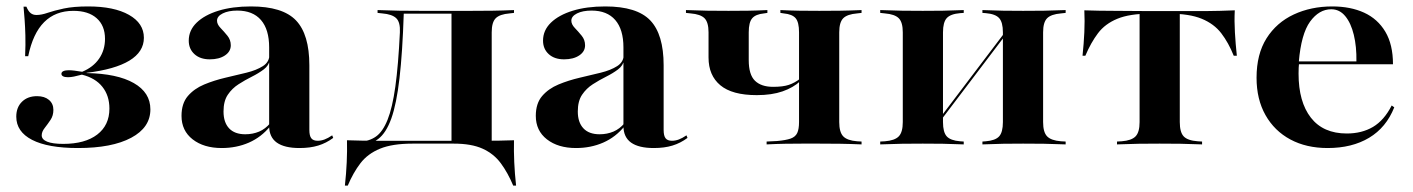

<svg xmlns="http://www.w3.org/2000/svg" viewBox="-20 -449 4394 597"><path d="M222.6 11.3Q129 11.3 79.8 -14.1Q30.6 -39.5 30.6 -86.3Q30.6 -115.3 48.4 -132.7Q66.1 -150 95.2 -150Q118.5 -150 132.3 -138.3Q146 -126.6 146 -107.3Q146 -89.5 137.1 -76.2Q128.2 -62.9 119 -51.2Q109.7 -39.5 109.7 -28.2Q109.7 -15.3 126.6 -8.5Q143.5 -1.6 176.6 -1.6Q244.4 -1.6 282.3 -30.6Q320.2 -59.7 320.2 -111.3Q320.2 -151.6 298.4 -179Q276.6 -206.5 234.7 -216.9Q219.4 -212.9 209.7 -210.9Q200 -208.9 191.1 -208.9Q181.5 -208.9 176.2 -211.7Q171 -214.5 171 -219.4Q171 -225 177 -227.8Q183.1 -230.6 193.5 -230.6Q201.6 -230.6 211.3 -229.4Q221 -228.2 235.5 -225.8Q270.2 -240.3 288.3 -266.9Q306.5 -293.5 306.5 -328.2Q306.5 -369.4 280.6 -392.3Q254.8 -415.3 208.1 -415.3Q152.4 -415.3 117.3 -380.2Q82.3 -345.2 67.7 -274.2H58.1Q59.7 -311.3 58.9 -339.1Q58.1 -366.9 56.5 -388.3Q54.8 -409.7 53.2 -428.2H62.1Q67.7 -414.5 75 -408.5Q82.3 -402.4 93.5 -402.4Q108.9 -402.4 128.6 -409.3Q148.4 -416.1 178.6 -422.6Q208.9 -429 254 -429Q334.7 -429 381 -402.8Q427.4 -376.6 427.4 -331.5Q427.4 -287.9 382.3 -260.5Q337.1 -233.1 249.2 -222.6V-221.8Q344.4 -220.2 396 -190.7Q447.6 -161.3 447.6 -108.9Q447.6 -52.4 387.9 -20.6Q328.2 11.3 222.6 11.3Z M816.9 -208.9V-301.6Q816.9 -357.3 791.5 -386.7Q766.1 -416.1 717.7 -416.1Q690.3 -416.1 672.6 -407.3Q654.8 -398.4 654.8 -384.7Q654.8 -373.4 665.7 -362.1Q676.6 -350.8 687.1 -337.9Q697.6 -325 697.6 -308.1Q697.6 -288.7 679.4 -276.6Q661.3 -264.5 632.3 -264.5Q602.4 -264.5 584.7 -280.6Q566.9 -296.8 566.9 -322.6Q566.9 -354.8 591.5 -378.6Q616.1 -402.4 659.3 -415.7Q702.4 -429 760.5 -429Q858.9 -429 900.4 -385.5Q941.9 -341.9 941.9 -246V-208.9ZM669.4 11.3Q613.7 11.3 579 -15.7Q544.4 -42.7 544.4 -88.7Q544.4 -127.4 564.1 -150.4Q583.9 -173.4 614.9 -186.3Q646 -199.2 680.6 -207.3Q715.3 -215.3 746.4 -223Q777.4 -230.6 797.6 -243.5Q817.7 -256.5 817.7 -279L819.4 -263.7Q816.1 -245.2 800 -233.1Q783.9 -221 762.9 -210.5Q741.9 -200 721.8 -187.1Q701.6 -174.2 688.3 -154.4Q675 -134.7 675 -102.4Q675 -68.5 692.3 -50Q709.7 -31.5 742.7 -31.5Q766.1 -31.5 785.9 -39.9Q805.6 -48.4 820.2 -66.1V-56.5Q792.7 -22.6 754 -5.6Q715.3 11.3 669.4 11.3ZM941.9 -45.2Q941.9 -26.6 948 -19Q954 -11.3 967.7 -11.3Q978.2 -11.3 989.1 -15.3Q1000 -19.4 1012.9 -28.2L1016.1 -20.2Q994.4 -4 969.4 3.6Q944.4 11.3 911.3 11.3Q864.5 11.3 840.7 -5.6Q816.9 -22.6 816.9 -57.3V-208.9H941.9Z M1262.9 -2.4Q1200 -2.4 1161.7 13.3Q1123.4 29 1100.8 58.5Q1078.2 87.9 1061.3 128.2H1052.4Q1056.5 91.1 1058.1 55.6Q1059.7 20.2 1058.9 -12.9Q1082.3 -12.1 1105.2 -11.7Q1128.2 -11.3 1151.6 -11.3H1262.9H1418.5V-2.4ZM1098.4 1.6 1100 -8.9Q1128.2 -9.7 1149.2 -24.6Q1170.2 -39.5 1185.1 -76.6Q1200 -113.7 1209.3 -179.8Q1218.5 -246 1223.4 -348.4Q1225 -379.8 1212.1 -392.3Q1199.2 -404.8 1168.5 -407.3L1154 -408.9V-417.7Q1193.5 -416.1 1222.2 -415.7Q1250.8 -415.3 1286.3 -415.3H1292.7H1446H1446.8Q1482.3 -415.3 1511.3 -415.7Q1540.3 -416.1 1578.2 -417.7V-408.9L1564.5 -407.3Q1533.9 -404.8 1521.4 -392.3Q1508.9 -379.8 1508.9 -348.4V-208.9H1383.9V-408.9L1387.1 -406.5H1232.3L1235.5 -408.1Q1231.5 -285.5 1222.2 -205.6Q1212.9 -125.8 1196.8 -80.6Q1180.6 -35.5 1156 -16.9Q1131.5 1.6 1098.4 1.6ZM1383.9 -2.4V-208.9H1508.9V-2.4ZM1383.9 -2.4 1384.7 -10.5 1487.1 -11.3H1391.1H1486.3Q1509.7 -11.3 1532.3 -11.7Q1554.8 -12.1 1578.2 -12.9Q1577.4 20.2 1579 55.6Q1580.6 91.1 1584.7 128.2H1575.8Q1558.9 87.9 1537.1 58.5Q1515.3 29 1480.6 13.3Q1446 -2.4 1391.1 -2.4Z M1918.5 -208.9V-301.6Q1918.5 -357.3 1893.1 -386.7Q1867.7 -416.1 1819.4 -416.1Q1791.9 -416.1 1774.2 -407.3Q1756.5 -398.4 1756.5 -384.7Q1756.5 -373.4 1767.3 -362.1Q1778.2 -350.8 1788.7 -337.9Q1799.2 -325 1799.2 -308.1Q1799.2 -288.7 1781 -276.6Q1762.9 -264.5 1733.9 -264.5Q1704 -264.5 1686.3 -280.6Q1668.5 -296.8 1668.5 -322.6Q1668.5 -354.8 1693.1 -378.6Q1717.7 -402.4 1760.9 -415.7Q1804 -429 1862.1 -429Q1960.5 -429 2002 -385.5Q2043.5 -341.9 2043.5 -246V-208.9ZM1771 11.3Q1715.3 11.3 1680.6 -15.7Q1646 -42.7 1646 -88.7Q1646 -127.4 1665.7 -150.4Q1685.5 -173.4 1716.5 -186.3Q1747.6 -199.2 1782.3 -207.3Q1816.9 -215.3 1848 -223Q1879 -230.6 1899.2 -243.5Q1919.4 -256.5 1919.4 -279L1921 -263.7Q1917.7 -245.2 1901.6 -233.1Q1885.5 -221 1864.5 -210.5Q1843.5 -200 1823.4 -187.1Q1803.2 -174.2 1789.9 -154.4Q1776.6 -134.7 1776.6 -102.4Q1776.6 -68.5 1794 -50Q1811.3 -31.5 1844.4 -31.5Q1867.7 -31.5 1887.5 -39.9Q1907.3 -48.4 1921.8 -66.1V-56.5Q1894.4 -22.6 1855.6 -5.6Q1816.9 11.3 1771 11.3ZM2043.5 -45.2Q2043.5 -26.6 2049.6 -19Q2055.6 -11.3 2069.4 -11.3Q2079.8 -11.3 2090.7 -15.3Q2101.6 -19.4 2114.5 -28.2L2117.7 -20.2Q2096 -4 2071 3.6Q2046 11.3 2012.9 11.3Q1966.1 11.3 1942.3 -5.6Q1918.5 -22.6 1918.5 -57.3V-208.9H2043.5Z M2333.1 -153.2Q2256.5 -153.2 2219.8 -183.9Q2183.1 -214.5 2183.1 -270.2V-348.4Q2183.1 -379.8 2170.6 -392.3Q2158.1 -404.8 2127.4 -407.3L2112.9 -408.9V-417.7Q2152.4 -416.1 2181 -415.7Q2209.7 -415.3 2245.2 -415.3Q2279 -415.3 2306 -415.7Q2333.1 -416.1 2366.1 -417.7V-408.9L2355.6 -407.3Q2329.8 -404.8 2319 -392.3Q2308.1 -379.8 2308.1 -348.4V-262.1Q2308.1 -216.9 2327.4 -198Q2346.8 -179 2383.9 -179Q2414.5 -179 2432.7 -185.1Q2450.8 -191.1 2468.5 -204.8V-196.8Q2446.8 -176.6 2413.3 -164.9Q2379.8 -153.2 2333.1 -153.2ZM2527.4 -2.4Q2498.4 -2.4 2473.4 -2.4Q2448.4 -2.4 2422.2 -2Q2396 -1.6 2363.7 0V-8.9L2396 -10.5Q2423.4 -12.9 2438.3 -18.1Q2453.2 -23.4 2458.9 -35.5Q2464.5 -47.6 2464.5 -69.4V-348.4Q2464.5 -379.8 2454 -392.3Q2443.5 -404.8 2416.9 -407.3L2406.5 -408.9V-417.7Q2439.5 -416.1 2466.1 -415.7Q2492.7 -415.3 2527.4 -415.3Q2562.9 -415.3 2591.9 -415.7Q2621 -416.1 2658.9 -417.7V-408.9L2645.2 -407.3Q2614.5 -404.8 2602 -392.3Q2589.5 -379.8 2589.5 -348.4V-69.4Q2589.5 -37.9 2602 -25Q2614.5 -12.1 2645.2 -9.7L2658.9 -8.9V0Q2621 -1.6 2591.9 -2Q2562.9 -2.4 2527.4 -2.4Z M3161.3 -2.4Q3127.4 -2.4 3100 -2Q3072.6 -1.6 3034.7 0V-8.9L3045.2 -9.7Q3075 -12.1 3086.7 -25Q3098.4 -37.9 3098.4 -69.4V-208.9H3223.4V-69.4Q3223.4 -37.9 3235.9 -25Q3248.4 -12.1 3279 -9.7L3293.5 -8.9V0Q3254.8 -1.6 3225.8 -2Q3196.8 -2.4 3161.3 -2.4ZM2849.2 -2.4Q2813.7 -2.4 2785.1 -2Q2756.5 -1.6 2716.9 0V-8.9L2731.5 -9.7Q2762.1 -12.1 2774.6 -25Q2787.1 -37.9 2787.1 -69.4V-348.4Q2787.1 -379.8 2774.6 -392.3Q2762.1 -404.8 2731.5 -407.3L2716.9 -408.9V-417.7Q2756.5 -416.1 2785.1 -415.7Q2813.7 -415.3 2849.2 -415.3Q2883.9 -415.3 2911.3 -415.7Q2938.7 -416.1 2976.6 -417.7V-408.9L2965.3 -408.1Q2935.5 -405.6 2923.8 -392.7Q2912.1 -379.8 2912.1 -348.4V-69.4Q2912.1 -37.9 2923.8 -25Q2935.5 -12.1 2965.3 -9.7L2976.6 -8.9V0Q2938.7 -1.6 2911.3 -2Q2883.9 -2.4 2849.2 -2.4ZM3098.4 -208.9V-348.4Q3098.4 -379.8 3086.7 -392.7Q3075 -405.6 3045.2 -408.1L3034.7 -408.9V-417.7Q3072.6 -416.1 3100 -415.7Q3127.4 -415.3 3161.3 -415.3Q3196.8 -415.3 3225.8 -415.7Q3254.8 -416.1 3293.5 -417.7V-408.9L3279 -407.3Q3248.4 -404.8 3235.9 -392.3Q3223.4 -379.8 3223.4 -348.4V-208.9ZM2877.4 -37.9 2875.8 -46.8 3129 -380.6 3130.6 -371.8Z M3585.5 -2.4Q3550 -2.4 3521.4 -2Q3492.7 -1.6 3453.2 0V-8.9L3467.7 -9.7Q3498.4 -12.1 3510.9 -25Q3523.4 -37.9 3523.4 -69.4V-208.9H3648.4V-69.4Q3648.4 -37.9 3660.5 -25Q3672.6 -12.1 3704 -9.7L3717.7 -8.9V0Q3679 -1.6 3650 -2Q3621 -2.4 3585.5 -2.4ZM3556.5 -406.5Q3492.7 -406.5 3454.4 -390.7Q3416.1 -375 3394 -345.6Q3371.8 -316.1 3354.8 -275.8H3346Q3350 -313.7 3351.6 -348.8Q3353.2 -383.9 3351.6 -416.9Q3375 -416.1 3398 -415.7Q3421 -415.3 3444.4 -415.3L3556.5 -414.5H3614.5H3726.6Q3750 -414.5 3773 -415.3Q3796 -416.1 3819.4 -416.9Q3817.7 -383.9 3819.8 -348.4Q3821.8 -312.9 3825.8 -275.8H3816.1Q3800 -316.1 3777.4 -345.6Q3754.8 -375 3716.5 -390.7Q3678.2 -406.5 3614.5 -406.5ZM3523.4 -208.9V-409.7H3648.4V-208.9Z M4108.1 11.3Q4041.9 11.3 3992.3 -15.3Q3942.7 -41.9 3914.9 -91.1Q3887.1 -140.3 3887.1 -207.3Q3887.1 -280.6 3918.1 -329.8Q3949.2 -379 4002.8 -404Q4056.5 -429 4122.6 -429Q4179 -429 4221.4 -409.7Q4263.7 -390.3 4287.5 -350.4Q4311.3 -310.5 4311.3 -249.2H3977.4L3975.8 -258.1H4197.6Q4198.4 -304 4189.5 -340.7Q4180.6 -377.4 4162.9 -398.8Q4145.2 -420.2 4119.4 -420.2Q4081.5 -420.2 4053.6 -381.9Q4025.8 -343.5 4018.5 -256.5L4019.4 -254.8Q4018.5 -246.8 4018.1 -238.3Q4017.7 -229.8 4017.7 -220.2Q4017.7 -132.3 4056 -83.1Q4094.4 -33.9 4167.7 -33.9Q4214.5 -33.9 4249.2 -54.4Q4283.9 -75 4307.3 -121L4315.3 -115.3Q4290.3 -52.4 4237.1 -20.6Q4183.9 11.3 4108.1 11.3Z"/></svg>

Font: Playfair 144pt SemiExpanded ExtraBold
Style: Regular
Weight: 800
Width: 6
Designer: Claus Eggers Sørensen
Foundry: Claus Eggers Sørensen
Version: Version 2.203